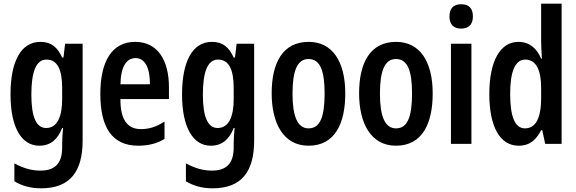

<svg xmlns="http://www.w3.org/2000/svg" viewBox="-20 -780 3123 1041"><path d="M199 -553C93 -553 37 -446 37 -268C37 -90 96 10 193 10C255 10 293 -25 317 -86H322C319 -58 317 -27 317 -1V20C317 110 274 145 199 145C152 145 109 133 58 106V203C100 228 146 241 203 241C360 241 428 150 428 -18V-543H333L324 -468H317C292 -523 259 -553 199 -553ZM232 -457C293 -457 317 -400 317 -302V-243C317 -152 293 -86 230 -86C177 -86 150 -145 150 -267C150 -389 175 -457 232 -457Z M713 -553C587 -553 524 -448 524 -270C524 -92 586 10 729 10C785 10 832 -2 872 -27V-121C827 -92 789 -80 744 -80C669 -80 632 -134 633 -243H896V-307C896 -453 835 -553 713 -553ZM715 -465C767 -465 793 -411 793 -323H633C635 -423 668 -465 715 -465Z M1129 -553C1023 -553 967 -446 967 -268C967 -90 1026 10 1123 10C1185 10 1223 -25 1247 -86H1252C1249 -58 1247 -27 1247 -1V20C1247 110 1204 145 1129 145C1082 145 1039 133 988 106V203C1030 228 1076 241 1133 241C1290 241 1358 150 1358 -18V-543H1263L1254 -468H1247C1222 -523 1189 -553 1129 -553ZM1162 -457C1223 -457 1247 -400 1247 -302V-243C1247 -152 1223 -86 1160 -86C1107 -86 1080 -145 1080 -267C1080 -389 1105 -457 1162 -457Z M1852 -273C1852 -450 1780 -553 1654 -553C1513 -553 1453 -440 1453 -274C1453 -113 1516 10 1653 10C1798 10 1852 -114 1852 -273ZM1566 -272C1566 -397 1592 -460 1653 -460C1717 -460 1740 -394 1740 -273C1740 -145 1715 -84 1653 -84C1593 -84 1566 -149 1566 -272Z M2326 -273C2326 -450 2254 -553 2128 -553C1987 -553 1927 -440 1927 -274C1927 -113 1990 10 2127 10C2272 10 2326 -114 2326 -273ZM2040 -272C2040 -397 2066 -460 2127 -460C2191 -460 2214 -394 2214 -273C2214 -145 2189 -84 2127 -84C2067 -84 2040 -149 2040 -272Z M2481 -757C2436 -757 2417 -732 2417 -691C2417 -649 2438 -625 2480 -625C2522 -625 2544 -648 2544 -691C2544 -732 2525 -757 2481 -757ZM2536 -543H2425V0H2536Z M2792 10C2856 10 2888 -25 2914 -74H2920L2936 0H3025V-760H2914V-554C2914 -533 2916 -503 2918 -462H2914C2891 -517 2851 -553 2791 -553C2692 -553 2633 -449 2633 -270C2633 -94 2690 10 2792 10ZM2826 -84C2772 -84 2746 -148 2746 -271C2746 -394 2774 -457 2828 -457C2885 -457 2914 -403 2914 -304V-249C2914 -140 2885 -84 2826 -84Z"/></svg>

Font: Noto Sans Hebrew ExtraCondensed SemiBold
Style: Regular
Weight: 600
Width: 2
Designer: Ben Nathan
Foundry: Google LLC
Version: Version 3.001